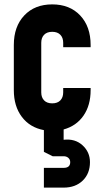

<svg xmlns="http://www.w3.org/2000/svg" viewBox="-20 -583 460 875"><path d="M393 -368H268V-388Q268 -411 255 -424.5Q242 -438 218 -438Q194 -438 181 -424.5Q168 -411 168 -388V-162Q168 -139 181 -125.5Q194 -112 218 -112Q242 -112 255 -125.5Q268 -139 268 -162V-182H393V-172Q393 -103 360.5 -56Q328 -9 270 7V54Q322 48 356 79Q390 110 390 156Q390 208 357 240Q324 272 270 272H180V182H270Q300 182 300 156Q300 144 291.5 136.5Q283 129 270 129H220L180 109V10Q116 -2 79.5 -50.5Q43 -99 43 -172V-378Q43 -462 90.5 -512.5Q138 -563 218 -563Q298 -563 345.5 -512.5Q393 -462 393 -378Z"/></svg>

Font: Mohave Bold
Style: Regular
Weight: 700
Designer: Gumpita Rahayu
Foundry: Tokotype
Version: Version 2.002;PS 002.002;hotconv 1.0.88;makeotf.lib2.5.64775